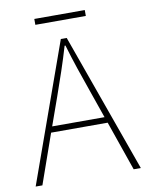

<svg xmlns="http://www.w3.org/2000/svg" viewBox="-86 -836 693 899"><g transform="rotate(-10 260.0 -387.0)"><path d="M182 -396C210 -476 234 -544 258 -626H262C286 -544 310 -476 338 -396L384 -264H135ZM10 0H42L125 -236H394L476 0H510L274 -660H246ZM140 -746H380V-774H140Z"/></g></svg>

Font: Source Sans Pro ExtraLight
Style: Regular
Weight: 200
Designer: Paul D. Hunt
Foundry: Adobe Systems Incorporated
Version: Version 3.006;hotconv 1.0.111;makeotfexe 2.5.65597